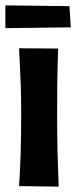

<svg xmlns="http://www.w3.org/2000/svg" viewBox="-28 -696 284 716"><path d="M191 0 43 -2Q45 -32 46.5 -62.5Q48 -93 49 -125Q50 -157 50.5 -192.5Q51 -228 51 -267Q51 -327 49.5 -374Q48 -421 46 -456.5Q44 -492 43 -516L189 -515Q188 -495 187 -459Q186 -423 185.5 -374.5Q185 -326 185 -266Q185 -231 185.5 -197.5Q186 -164 186.5 -131.5Q187 -99 188.5 -66.5Q190 -34 191 0ZM-8 -591V-676L231 -673L236 -594Z"/></svg>

Font: Truculenta Black
Style: Regular
Weight: 900
Version: Version 1.002